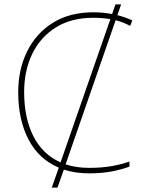

<svg xmlns="http://www.w3.org/2000/svg" viewBox="-20 -780 654 875"><path d="M532 -760 515 -711Q550 -702 583 -687L573 -662Q541 -679 507 -688L279 -31Q327 -15 386 -15Q444 -15 489 -23Q534 -31 570 -44V-21Q537 -8 491 1Q445 10 386 10Q323 10 271 -7L242 75H216L248 -16Q156 -55 109.5 -145Q63 -235 63 -360Q63 -464 104 -546.5Q145 -629 221.5 -676.5Q298 -724 405 -724Q450 -724 491 -716L506 -760ZM405 -699Q305 -699 234.5 -655Q164 -611 127 -534.5Q90 -458 90 -360Q90 -244 131.5 -160.5Q173 -77 256 -40L483 -693Q463 -696 443.5 -697.5Q424 -699 405 -699Z"/></svg>

Font: Noto Sans Thin
Style: Regular
Weight: 100
Designer: Monotype Design Team
Foundry: Monotype Imaging Inc.
Version: Version 2.007